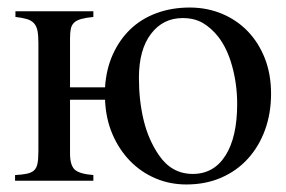

<svg xmlns="http://www.w3.org/2000/svg" viewBox="-20 -480 761 510"><path d="M259 -248Q262 -296 279.5 -335Q297 -374 326 -402Q355 -430 395.5 -445Q436 -460 484 -460Q530 -460 569.5 -443.5Q609 -427 638 -397Q667 -367 683.5 -325Q700 -283 700 -231Q700 -179 684 -135Q668 -91 638.5 -58.5Q609 -26 567.5 -8Q526 10 475 10Q431 10 392.5 -6.5Q354 -23 325 -53Q296 -83 278.5 -124Q261 -165 259 -215H166V-72Q166 -42 178 -30Q190 -18 228 -15V0H20V-15Q39 -16 51 -18.5Q63 -21 70 -27Q77 -33 79.5 -45Q82 -57 82 -79V-366Q82 -386 79.5 -398.5Q77 -411 70 -418.5Q63 -426 51 -429.5Q39 -433 21 -435V-450H228V-435Q208 -433 195.5 -429.5Q183 -426 176.5 -419.5Q170 -413 168 -403Q166 -393 166 -377V-248ZM610 -204Q610 -255 597 -303Q584 -351 560 -382Q542 -405 519.5 -418.5Q497 -432 465 -432Q413 -432 381 -390Q349 -348 349 -273Q349 -213 361.5 -161Q374 -109 402 -68Q436 -18 492 -18Q548 -18 579 -67Q610 -116 610 -204Z"/></svg>

Font: STIXGeneralUnicodeRegular
Style: Regular
Weight: 400
Designer: MicroPress Inc., with final additions and corrections provided by Coen Hoffman, Elsevier (retired)
Version: Version 1.1.0